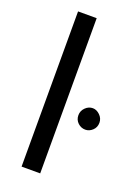

<svg xmlns="http://www.w3.org/2000/svg" viewBox="-147 -838 649 901"><g transform="rotate(20 177.0 -387.5)"><path d="M174 -775V0H81V-775ZM302 -372Q321 -372 337.5 -356Q354 -340 354 -318Q354 -295 338 -280Q322 -265 302 -265Q281 -265 265 -280Q249 -295 249 -318Q249 -340 265 -356Q281 -372 302 -372Z"/></g></svg>

Font: Josefin Sans
Style: Regular
Weight: 400
Designer: Santiago Orozco
Foundry: Typemade
Version: Version 2.000